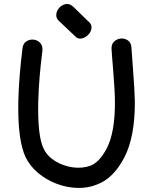

<svg xmlns="http://www.w3.org/2000/svg" viewBox="-20 -930 767 964"><path d="M468 -4Q549 -34 604 -139Q658 -243 657 -420Q656 -476 648 -579Q640 -681 640 -690Q639 -715 623 -726.5Q607 -738 587.5 -736.5Q568 -735 553.5 -722Q539 -709 540 -684Q540 -679 542.5 -648Q545 -617 548.5 -574.5Q552 -532 554.5 -489.5Q557 -447 557 -419Q558 -267 516 -185Q479 -115 434 -98Q392 -83 344 -90Q296 -97 256.5 -121.5Q217 -146 199 -184Q168 -247 172 -420Q175 -535 193 -676Q195 -701 181.5 -715Q168 -729 148.5 -731Q129 -733 112.5 -722.5Q96 -712 93 -688Q75 -543 72 -423Q68 -225 109 -140Q131 -95 172 -61Q213 -27 264 -7.5Q315 12 368.5 13.5Q422 15 468 -4ZM354 -751Q369 -733 388.5 -736.5Q408 -740 423 -755.5Q438 -771 439.5 -790.5Q441 -810 420 -826L348 -896Q330 -913 310.5 -909.5Q291 -906 277.5 -891Q264 -876 262.5 -856.5Q261 -837 279 -822L354 -751Z"/></svg>

Font: Balsamiq Sans
Style: Regular
Weight: 400
Designer: Michael Angeles
Foundry: Balsamiq SRL
Version: Version 1.020; ttfautohint (v1.8.4.7-5d5b);gftools[0.9.26]